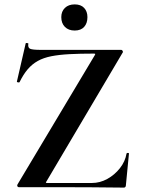

<svg xmlns="http://www.w3.org/2000/svg" viewBox="-20 -852 645 874"><path d="M60 -13 411 -600Q414 -605 413.5 -606.5Q413 -608 406 -608Q344 -608 296.5 -605.5Q249 -603 213.5 -596Q178 -589 152 -574.5Q126 -560 106 -536.5Q86 -513 69 -478Q68 -476 62 -477Q56 -478 57 -481L97 -655Q98 -657 104 -656Q110 -655 109 -653Q106 -635 117 -630Q128 -625 166 -625Q226 -625 313 -625Q400 -625 531 -625Q536 -625 538.5 -620Q541 -615 538 -612L192 -27Q188 -22 189 -20.5Q190 -19 196 -19Q261 -19 314 -19Q367 -19 398 -19Q435 -19 468.5 -37.5Q502 -56 526 -86.5Q550 -117 556 -153Q557 -156 562 -156Q567 -156 567 -153L553 -8Q553 -5 551 -1.5Q549 2 544 2Q470 1 387.5 0.5Q305 0 222.5 0Q140 0 65 0Q61 0 59 -4.5Q57 -9 60 -13ZM320 -713Q292 -713 275.5 -729.5Q259 -746 259 -774Q259 -800 275.5 -816Q292 -832 320 -832Q348 -832 363 -816Q378 -800 378 -774Q378 -746 363 -729.5Q348 -713 320 -713Z"/></svg>

Font: Cormorant Garamond Light
Style: Bold
Weight: 700
Version: Version 4.001